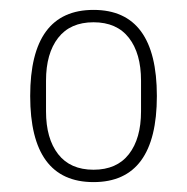

<svg xmlns="http://www.w3.org/2000/svg" viewBox="-20 -724 378 388"><path d="M169 -356Q41 -356 41 -530Q41 -704 169 -704Q297 -704 297 -530Q297 -356 169 -356ZM169 -381Q216 -381 240.5 -412.5Q265 -444 265 -499V-561Q265 -616 240.5 -647.5Q216 -679 169 -679Q122 -679 97.5 -647.5Q73 -616 73 -561V-499Q73 -444 97.5 -412.5Q122 -381 169 -381Z"/></svg>

Font: IBM Plex Sans Cond ExtLt
Style: Regular
Weight: 200
Width: 3
Designer: Mike Abbink, Paul van der Laan, Pieter van Rosmalen
Foundry: Bold Monday
Version: Version 1.3